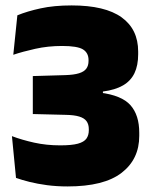

<svg xmlns="http://www.w3.org/2000/svg" viewBox="-20 -673 560 708"><path d="M229 14.5Q189 14.5 153.5 9.8Q118 5 89 -2.2Q60 -9.5 39 -17L24 -171Q61 -157 106 -147Q151 -137 202 -137Q244.5 -137 267.2 -143.2Q290 -149.5 298.8 -162Q307.5 -174.5 307.5 -192.5V-196.5Q307.5 -214.5 299.2 -226Q291 -237.5 272.2 -243.2Q253.5 -249 221.5 -249.5L101 -252.5V-392.5L221 -396Q252.5 -397 271.2 -402.8Q290 -408.5 298.2 -419.8Q306.5 -431 306.5 -448.5V-451.5Q306.5 -478 286 -490.8Q265.5 -503.5 209 -503.5Q157 -503.5 110 -493Q63 -482.5 29 -471L44 -616.5Q80.5 -631.5 129.8 -642.2Q179 -653 244 -653Q367.5 -653 428.5 -609Q489.5 -565 489.5 -483V-473Q489.5 -431.5 475.8 -403Q462 -374.5 433.5 -358Q405 -341.5 359.5 -335.5V-311.5L348.5 -331.5Q429 -321.5 461.2 -285Q493.5 -248.5 493.5 -183.5V-172Q493.5 -86 428.5 -35.8Q363.5 14.5 229 14.5Z"/></svg>

Font: Anek Odia ExtraBold
Style: Regular
Weight: 800
Designer: Yesha Goshar & Mahesh Sahu (Odia), Yesha Goshar (Latin)
Foundry: Ek Type
Version: Version 1.003